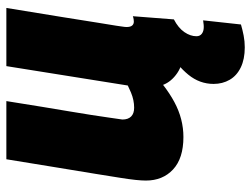

<svg xmlns="http://www.w3.org/2000/svg" viewBox="-113 -474 790 604"><g transform="rotate(-90 282.0 -172.0)"><path d="M435 203Q398 203 372 190.5Q346 178 333 155.5Q320 133 320 105Q320 61 349 25.5Q378 -10 422 -35Q438 -31 443.5 -23Q449 -15 446 -8Q443 -1 436 4Q429 9 420 9Q381 9 354 -9.5Q327 -28 317 -54Q290 -33 263 -18.5Q236 -4 208.5 3Q181 10 153 10Q86 10 51 -22.5Q16 -55 16 -108Q16 -121 18 -140.5Q20 -160 25 -191Q30 -222 37.5 -269Q45 -316 56.5 -384.5Q68 -453 83 -547H266Q256 -484 248 -435Q240 -386 233.5 -348Q227 -310 222.5 -280.5Q218 -251 214.5 -227Q211 -203 208 -182Q208 -164 217.5 -154.5Q227 -145 245 -145Q257 -145 269 -147.5Q281 -150 293 -155Q305 -160 315 -165L376 -547H559Q541 -439 530 -369Q519 -299 512.5 -259Q506 -219 503 -200.5Q500 -182 499.5 -176Q499 -170 499 -169Q499 -157 503.5 -151.5Q508 -146 516 -146Q518 -146 522.5 -146.5Q527 -147 533 -149L523 -20Q496 -6 483 13Q470 32 470 51Q470 62 478 68Q486 74 499 74Q506 74 511.5 73Q517 72 520 72L507 191Q490 196 472 199.5Q454 203 435 203Z"/></g></svg>

Font: Georama ExtraCondensed Thin ExtraBold
Style: Italic
Weight: 800
Italic angle: -9°
Version: Version 1.001